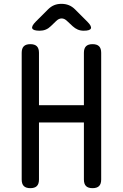

<svg xmlns="http://www.w3.org/2000/svg" viewBox="-20 -970 640 1000"><path d="M417 -332H183V-35Q183 -12 172 -1Q161 10 138 10Q115 10 104 -1Q93 -12 93 -35V-695Q93 -718 104 -729Q115 -740 138 -740Q161 -740 172 -729Q183 -718 183 -695V-422H417V-695Q417 -718 428 -729Q439 -740 462 -740Q485 -740 496 -729Q507 -718 507 -695V-35Q507 -12 496 -1Q485 10 462 10Q439 10 428 -1Q417 -12 417 -35ZM187 -810Q153 -810 148 -822Q143 -834 167 -858L230 -921Q245 -936 262 -943Q279 -950 300 -950Q321 -950 338.5 -943Q356 -936 371 -921L435 -857Q458 -834 453.5 -822Q449 -810 416 -810Q399 -810 385 -816Q371 -822 359 -833L330 -860Q316 -874 301 -874Q286 -874 272 -860L245 -834Q233 -822 218.5 -816Q204 -810 187 -810Z"/></svg>

Font: Maple Mono NF CN
Style: Regular
Weight: 400
Monospace: yes
Designer: subframe7536
Version: Version 7.000